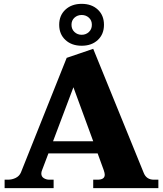

<svg xmlns="http://www.w3.org/2000/svg" viewBox="-20 -979 848 999"><path d="M288 -850Q288 -899 320.5 -929Q353 -959 405 -959Q457 -959 489 -929Q521 -899 521 -850Q521 -801 489 -771Q457 -741 405 -741Q353 -741 320.5 -771Q288 -801 288 -850ZM352 -850Q352 -827 367.5 -812.5Q383 -798 405 -798Q427 -798 442.5 -812.5Q458 -827 458 -850Q458 -873 442.5 -887Q427 -901 405 -901Q383 -901 367.5 -887Q352 -873 352 -850ZM804 -44V0H465V-44H487Q525 -44 525 -70Q525 -78 520 -93L488 -181H232L199 -94Q195 -85 195 -76Q195 -60 208 -52Q221 -44 237 -44H259V0H4V-44H21Q43 -44 62 -53.5Q81 -63 89 -82L327 -678L465 -725L728 -79Q742 -44 781 -44ZM465 -244 362 -525 256 -244Z"/></svg>

Font: Taviraj
Style: Bold
Weight: 700
Designer: Katatrad Team
Foundry: CadsonDemak
Version: Version 1.001